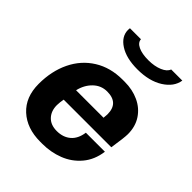

<svg xmlns="http://www.w3.org/2000/svg" viewBox="-207 -862 998 998"><g transform="rotate(45 292.0 -363.5)"><path d="M550 -340Q550 -314 537 -231H187Q185 -223 183.5 -208.5Q182 -194 182 -186Q182 -143 207 -116.5Q232 -90 277 -90Q323 -90 353 -115.5Q383 -141 390 -191H530Q521 -124 482.5 -78.5Q444 -33 388.5 -11.5Q333 10 271 10H255Q157 10 97 -45Q37 -100 37 -197Q37 -291 72.5 -364.5Q108 -438 174.5 -479.5Q241 -521 330 -521H346Q403 -521 449.5 -499.5Q496 -478 523 -437Q550 -396 550 -340ZM198 -311H400Q402 -329 402 -338Q402 -421 317 -421Q273 -421 241 -390Q209 -359 198 -311ZM167 -724Q167 -733 168 -737H249Q250 -714 278 -700.5Q306 -687 353 -687Q398 -687 431 -701Q464 -715 471 -737H553Q545 -684 489 -648.5Q433 -613 346 -613Q265 -613 216 -644.5Q167 -676 167 -724Z"/></g></svg>

Font: Chivo
Style: Bold Italic
Weight: 700
Italic angle: -8.05°
Designer: Hector Gatti
Foundry: Omnibus-Type
Version: Version 1.007